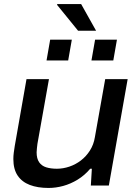

<svg xmlns="http://www.w3.org/2000/svg" viewBox="-20 -917 675 949"><path d="M220 12Q166 12 127 -3Q88 -18 67 -49.5Q46 -81 46 -131Q46 -146 48 -162Q50 -178 53 -196L111 -526H222L165 -206Q164 -195 162.5 -184.5Q161 -174 161 -164Q161 -133 173.5 -115Q186 -97 208.5 -90Q231 -83 261 -83Q292 -83 323 -93.5Q354 -104 380 -124Q406 -144 424.5 -173Q443 -202 449 -239L500 -526H611L518 0H429L434 -83H426Q398 -50 363.5 -29Q329 -8 292.5 2Q256 12 220 12ZM210 -618 228 -721H335L317 -618ZM432 -618 450 -721H558L540 -618ZM366 -765 262 -893 263 -897H381L455 -765Z"/></svg>

Font: Archivo SemiExpanded Medium
Style: Italic
Weight: 500
Width: 6
Italic angle: -10°
Designer: Hector Gatti
Foundry: Omnibus-Type
Version: Version 2.001